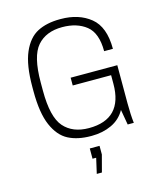

<svg xmlns="http://www.w3.org/2000/svg" viewBox="-133 -792 943 1121"><g transform="rotate(-15 338.5 -232.0)"><path d="M591 -449H538Q538 -559 482 -603.5Q426 -648 337 -648Q239 -648 186 -587.5Q133 -527 133 -368V-318Q133 -159 186 -98.5Q239 -38 337 -38Q541 -38 541 -251V-303H309V-350H591V-119Q591 -52 597 0H560L544 -92Q515 -40 461 -15Q407 10 341 10H336Q256 10 200 -19Q144 -48 111.5 -123Q79 -198 79 -330V-356Q79 -488 111.5 -563Q144 -638 200 -667Q256 -696 336 -696H341Q450 -696 520.5 -639Q591 -582 591 -449ZM332 140H310V78H369V130L342 232H311Z"/></g></svg>

Font: Chivo Thin
Style: Regular
Weight: 100
Designer: Hector Gatti
Foundry: Omnibus-Type
Version: Version 1.007